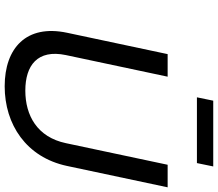

<svg xmlns="http://www.w3.org/2000/svg" viewBox="-74 -826 909 800"><g transform="rotate(90 380.0 -425.5)"><path d="M205 -670 116 -251C80 -81 180 9 339 9C498 9 635 -81 671 -251L760 -670H666L576 -246C551 -127 461 -77 357 -77C253 -77 184 -127 209 -246L299 -670ZM385 -792H659L673 -860H399Z"/></g></svg>

Font: LT Wave Text Italic
Style: Regular
Weight: 400
Designer: Daniel Lyons
Version: Version 2.5 (Glyphs App)